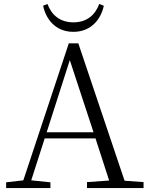

<svg xmlns="http://www.w3.org/2000/svg" viewBox="-20 -951 752 971"><path d="M198 -922C211 -859 257 -790 351 -790C445 -790 492 -859 505 -922L482 -931C461 -874 418 -838 351 -838C285 -838 241 -874 220 -931ZM333 -647 453 -282H216ZM420 0H706V-30L610 -37L376 -732H328L98 -39L11 -29V0H235V-29L138 -39L206 -251H463L532 -38L420 -30Z"/></svg>

Font: Noto Serif KR Light
Style: Regular
Weight: 300
Designer: Ryoko NISHIZUKA 西塚涼子 (kana & ideographs); Frank Grießhammer (Latin, Greek & Cyrillic); Wenlong ZHANG 张文龙 (bopomofo); San
Foundry: Adobe
Version: Version 2.001;hotconv 1.1.0;makeotfexe 2.6.0